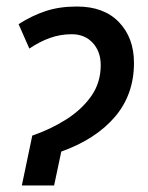

<svg xmlns="http://www.w3.org/2000/svg" viewBox="-20 -569 454 589"><path d="M79 -153Q137 -173 184.5 -203.5Q232 -234 260.5 -275Q289 -316 289 -369Q289 -411 264.5 -437.5Q240 -464 200 -464Q165 -464 133 -452.5Q101 -441 70 -420L37 -495Q78 -521 120 -535Q162 -549 216 -549Q299 -549 345 -501Q391 -453 391 -376Q391 -279 332.5 -210.5Q274 -142 168 -104L146 0H47Z"/></svg>

Font: Noto Sans SemiCondensed Medium
Style: Italic
Weight: 500
Width: 4
Italic angle: -12°
Designer: Monotype Design Team
Foundry: Monotype Imaging Inc.
Version: Version 2.013; ttfautohint (v1.8.4.7-5d5b)